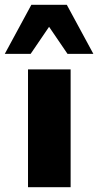

<svg xmlns="http://www.w3.org/2000/svg" viewBox="-65 -782 410 802"><path d="M52 0V-492H230V0ZM-45 -557 66 -762H214L325 -557H217L140 -670L63 -557Z"/></svg>

Font: Nunito Sans 12pt ExtraLight 12pt Black
Style: Regular
Weight: 900
Version: Version 3.101;gftools[0.9.27]